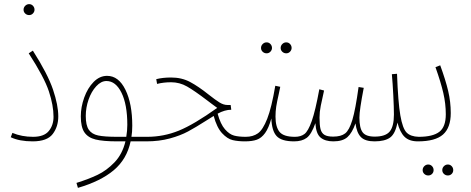

<svg xmlns="http://www.w3.org/2000/svg" viewBox="-20 -679 2278 929"><path d="M40 -36Q85 -17 140 -17Q193 -17 216 -45Q239 -73 239 -114Q239 -169 216.5 -237Q194 -305 119 -421L139 -434Q211 -321 236.5 -245.5Q262 -170 262 -116Q262 -66 235 -30.5Q208 5 138 5Q74 5 32 -15ZM94 -632Q94 -643 102 -651Q110 -659 121 -659Q132 -659 139.5 -651Q147 -643 147 -632Q147 -622 139.5 -614Q132 -606 121 -606Q110 -606 102 -613.5Q94 -621 94 -632Z M708 -6Q708 5 688 5H612Q594 91 530.5 144.5Q467 198 357 230L350 206Q408 188 452 167Q496 146 534 106.5Q572 67 587 5H548Q479 5 442.5 -4Q406 -13 388.5 -38.5Q371 -64 371 -116Q371 -161 387.5 -207Q404 -253 433 -282.5Q462 -312 498 -312Q554 -312 587 -244.5Q620 -177 620 -71Q620 -40 616 -17H692Q708 -17 708 -6ZM591 -17Q596 -47 596 -75Q596 -173 568 -230Q540 -287 495 -287Q469 -287 445.5 -261.5Q422 -236 408.5 -197Q395 -158 395 -118Q395 -73 409.5 -51.5Q424 -30 455 -23.5Q486 -17 547 -17Z M1185 -6Q1185 5 1165 5Q1132 5 1106 -1Q1080 -7 1054.5 -34.5Q1029 -62 1014 -118L974 -93Q927 -63 890 -43Q853 -23 801.5 -9Q750 5 688 5L692 -17Q772 -17 845.5 -47Q919 -77 1031 -157Q1016 -168 1004.5 -176.5Q993 -185 984 -192Q921 -240 885 -260.5Q849 -281 808 -281Q771 -281 740 -273L736 -296Q767 -304 808 -304Q859 -304 899.5 -282.5Q940 -261 990 -221Q1023 -195 1042.5 -183Q1062 -171 1081 -171H1096L1099 -148Q1068 -148 1033 -129Q1047 -78 1068.5 -53.5Q1090 -29 1112.5 -23Q1135 -17 1169 -17Q1185 -17 1185 -6Z M1423 -6Q1423 5 1403 5Q1342 5 1318.5 -20.5Q1295 -46 1293 -106Q1280 -59 1262.5 -35Q1245 -11 1222.5 -3Q1200 5 1165 5L1169 -17Q1204 -17 1228 -34Q1252 -51 1273 -104.5Q1294 -158 1312 -264L1336 -259L1329 -225Q1320 -186 1316.5 -163Q1313 -140 1313 -115Q1313 -65 1332.5 -41Q1352 -17 1407 -17Q1423 -17 1423 -6ZM1243 -447Q1243 -458 1251 -466Q1259 -474 1270 -474Q1281 -474 1288.5 -466Q1296 -458 1296 -447Q1296 -437 1288.5 -429Q1281 -421 1270 -421Q1259 -421 1251 -428.5Q1243 -436 1243 -447ZM1338 -447Q1338 -458 1346 -466Q1354 -474 1365 -474Q1376 -474 1383.5 -466Q1391 -458 1391 -447Q1391 -437 1383.5 -429Q1376 -421 1365 -421Q1354 -421 1346 -428.5Q1338 -436 1338 -447Z M2022 -6Q2022 5 2002 5Q1960 5 1937.5 -17Q1915 -39 1903 -86Q1893 -32 1867.5 -13.5Q1842 5 1792 5Q1747 5 1726.5 -15.5Q1706 -36 1700 -82Q1684 -36 1661 -15.5Q1638 5 1593 5Q1553 5 1531 -13.5Q1509 -32 1506 -83Q1487 -29 1464 -12Q1441 5 1403 5L1407 -17Q1435 -17 1453 -30.5Q1471 -44 1488.5 -93.5Q1506 -143 1525 -247L1548 -241Q1538 -197 1532 -167Q1526 -137 1526 -110Q1526 -73 1531 -54Q1536 -35 1550 -26.5Q1564 -18 1592 -18Q1630 -18 1650 -33.5Q1670 -49 1685 -99Q1700 -149 1715 -258L1740 -254Q1719 -146 1719 -110Q1719 -60 1734.5 -39Q1750 -18 1793 -18Q1845 -18 1865.5 -42.5Q1886 -67 1886 -125Q1886 -158 1883 -217.5Q1880 -277 1876 -320L1901 -322Q1906 -185 1917 -121Q1928 -57 1947.5 -37.5Q1967 -18 2006 -17Q2022 -17 2022 -6Z M2006 -17Q2074 -17 2105.5 -41Q2137 -65 2137 -126Q2137 -177 2125 -229Q2113 -281 2087 -354L2110 -363Q2136 -292 2148.5 -239Q2161 -186 2161 -132Q2161 -61 2123.5 -28Q2086 5 2002 5ZM2025 144Q2025 133 2033 125Q2041 117 2052 117Q2063 117 2070.5 125Q2078 133 2078 144Q2078 155 2070.5 162.5Q2063 170 2052 170Q2041 170 2033 162.5Q2025 155 2025 144ZM2120 144Q2120 133 2128 125Q2136 117 2147 117Q2158 117 2165.5 125Q2173 133 2173 144Q2173 155 2165.5 162.5Q2158 170 2147 170Q2136 170 2128 162.5Q2120 155 2120 144Z"/></svg>

Font: Noto Sans Arabic CondThin
Style: Regular
Weight: 250
Width: 3
Designer: Nadine Chahine
Foundry: Monotype Imaging Inc.
Version: Version 1.001